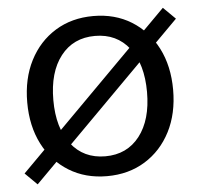

<svg xmlns="http://www.w3.org/2000/svg" viewBox="-45 -593 687 658"><g transform="rotate(-5 298.5 -263.5)"><path d="M298.3 11.7Q224.1 11.7 167.5 -23.2Q110.8 -58.1 79.1 -120.1Q47.4 -182.1 47.4 -263.7Q47.4 -345.2 79.1 -407.2Q110.8 -469.2 167.5 -504.2Q224.1 -539.1 298.3 -539.1Q372.6 -539.1 429.2 -504.2Q485.8 -469.2 517.6 -407.2Q549.3 -345.2 549.3 -263.7Q549.3 -182.1 517.6 -120.1Q485.8 -58.1 429.2 -23.2Q372.6 11.7 298.3 11.7ZM298.3 -56.6Q373 -56.6 416.3 -112.3Q459.5 -168 459.5 -263.7Q459.5 -359.9 416.3 -415.3Q373 -470.7 298.3 -470.7Q223.6 -470.7 180.4 -415.3Q137.2 -359.9 137.2 -263.7Q137.2 -168 180.4 -112.3Q223.6 -56.6 298.3 -56.6ZM58.6 19 17.1 -22 538.6 -546.4 580.1 -505.4Z"/></g></svg>

Font: Schibsted Grotesk
Style: Regular
Weight: 400
Designer: Bakken & Baeck AS, Henrik Kongsvoll
Foundry: Schibsted ASA
Version: Version 1.100; ttfautohint (v1.8.4.7-5d5b);gftools[0.9.25]